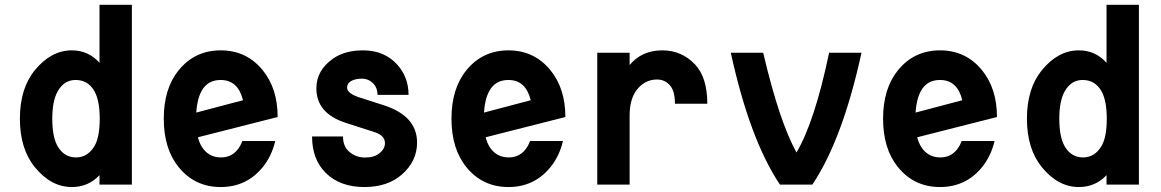

<svg xmlns="http://www.w3.org/2000/svg" viewBox="-20 -752 4728 782"><path d="M287.6 -426.3Q241.2 -426.3 214.8 -379.9Q192.9 -340.3 192.9 -268.6Q192.9 -193.4 215.3 -155.3Q241.7 -110.8 289.6 -110.8Q335.9 -110.8 363.8 -155.3Q386.2 -191.9 386.2 -268.6Q386.2 -341.8 364.7 -380.4Q338.9 -426.3 287.6 -426.3ZM517.1 0H385.3V-38.6Q339.8 9.8 272.5 9.8Q188 9.8 122.1 -70.8Q61 -145.5 61 -268.6Q61 -391.6 122.1 -466.3Q188 -546.9 272.5 -546.9Q340.3 -546.9 385.3 -496.1V-732.4H517.1Z M1101.1 -177.7Q1086.4 -115.7 1049.8 -70.8Q983.9 9.8 878.9 9.8Q773.9 9.8 708 -70.8Q647 -145.5 647 -268.6Q647 -391.6 708 -466.3Q773.9 -546.9 878.9 -546.9Q983.9 -546.9 1049.8 -466.3Q1110.8 -391.6 1110.8 -275.4L786.1 -192.9Q792 -170.4 801.3 -155.3Q828.6 -110.8 880.4 -110.8Q929.7 -110.8 956.5 -155.3Q962.4 -165 966.8 -177.7ZM779.3 -293.5 969.7 -343.8Q964.8 -363.8 956.5 -379.9Q932.1 -426.3 878.9 -426.3Q825.7 -426.3 801.3 -381.8Q782.7 -348.1 779.3 -293.5Z M1251 -196.3H1377Q1377 -156.7 1401.4 -134.8Q1428.7 -110.4 1467.3 -110.4Q1503.9 -110.4 1524.9 -127.4Q1547.9 -145.5 1547.9 -168.9Q1547.9 -200.2 1505.4 -213.9L1387.2 -252Q1268.6 -290.5 1268.6 -392.1Q1268.6 -465.8 1336.4 -513.2Q1384.8 -546.9 1458.5 -546.9Q1547.4 -546.9 1600.1 -486.3Q1644 -436 1644 -365.7H1517.6Q1517.6 -392.6 1502 -410.2Q1481.9 -431.6 1454.6 -431.6Q1427.2 -431.6 1410.4 -422.1Q1393.6 -412.6 1393.6 -395.5Q1393.6 -371.6 1442.9 -355.5L1543.5 -323.2Q1678.7 -279.3 1678.7 -171.4Q1678.7 -95.7 1617.2 -41.5Q1559.1 9.8 1463.9 9.8Q1364.7 9.8 1306.6 -47.9Q1251 -103 1251 -196.3Z M2272.9 -177.7Q2258.3 -115.7 2221.7 -70.8Q2155.8 9.8 2050.8 9.8Q1945.8 9.8 1879.9 -70.8Q1818.8 -145.5 1818.8 -268.6Q1818.8 -391.6 1879.9 -466.3Q1945.8 -546.9 2050.8 -546.9Q2155.8 -546.9 2221.7 -466.3Q2282.7 -391.6 2282.7 -275.4L1958 -192.9Q1963.9 -170.4 1973.1 -155.3Q2000.5 -110.8 2052.2 -110.8Q2101.6 -110.8 2128.4 -155.3Q2134.3 -165 2138.7 -177.7ZM1951.2 -293.5 2141.6 -343.8Q2136.7 -363.8 2128.4 -379.9Q2104 -426.3 2050.8 -426.3Q1997.6 -426.3 1973.1 -381.8Q1954.6 -348.1 1951.2 -293.5Z M2412.6 0V-537.1H2544.4V-487.3Q2594.2 -546.9 2677.2 -546.9Q2756.8 -546.9 2811 -489.3Q2860.8 -436.5 2860.8 -329.6H2729Q2729 -380.4 2709.5 -403.3Q2688.5 -428.2 2655.8 -428.2Q2612.8 -428.2 2581.5 -395.5Q2544.4 -356.4 2544.4 -282.2V0Z M3156.7 0Q3033.7 -183.6 2956.5 -537.1H3088.4Q3154.3 -256.3 3224.1 -130.9Q3298.3 -256.8 3356.9 -537.1H3488.8Q3411.6 -183.6 3288.6 0Z M4030.8 -177.7Q4016.1 -115.7 3979.5 -70.8Q3913.6 9.8 3808.6 9.8Q3703.6 9.8 3637.7 -70.8Q3576.7 -145.5 3576.7 -268.6Q3576.7 -391.6 3637.7 -466.3Q3703.6 -546.9 3808.6 -546.9Q3913.6 -546.9 3979.5 -466.3Q4040.5 -391.6 4040.5 -275.4L3715.8 -192.9Q3721.7 -170.4 3731 -155.3Q3758.3 -110.8 3810.1 -110.8Q3859.4 -110.8 3886.2 -155.3Q3892.1 -165 3896.5 -177.7ZM3709 -293.5 3899.4 -343.8Q3894.5 -363.8 3886.2 -379.9Q3861.8 -426.3 3808.6 -426.3Q3755.4 -426.3 3731 -381.8Q3712.4 -348.1 3709 -293.5Z M4389.2 -426.3Q4342.8 -426.3 4316.4 -379.9Q4294.4 -340.3 4294.4 -268.6Q4294.4 -193.4 4316.9 -155.3Q4343.3 -110.8 4391.1 -110.8Q4437.5 -110.8 4465.3 -155.3Q4487.8 -191.9 4487.8 -268.6Q4487.8 -341.8 4466.3 -380.4Q4440.4 -426.3 4389.2 -426.3ZM4618.7 0H4486.8V-38.6Q4441.4 9.8 4374 9.8Q4289.6 9.8 4223.6 -70.8Q4162.6 -145.5 4162.6 -268.6Q4162.6 -391.6 4223.6 -466.3Q4289.6 -546.9 4374 -546.9Q4441.9 -546.9 4486.8 -496.1V-732.4H4618.7Z"/></svg>

Font: Consola Mono
Style: Bold
Weight: 700
Monospace: yes
Designer: Wojciech Kalinowski "wmk69" (wmk69@o2.pl)
Foundry: Wojciech Kalinowski "wmk69" (wmk69@o2.pl)
Version: Version 2.1.0